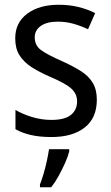

<svg xmlns="http://www.w3.org/2000/svg" viewBox="-20 -566 468 807"><path d="M387 -147Q387 -70 336 -30Q285 10 196 10Q147 10 110 1.5Q73 -7 45 -23V-104Q73 -87 113.5 -74.5Q154 -62 196 -62Q252 -62 278 -83Q304 -104 304 -140Q304 -171 280.5 -193Q257 -215 191 -243Q145 -263 112.5 -284Q80 -305 62 -333.5Q44 -362 44 -405Q44 -471 94.5 -508.5Q145 -546 227 -546Q270 -546 308 -537Q346 -528 380 -511L350 -443Q321 -457 289 -466Q257 -475 223 -475Q177 -475 151.5 -457Q126 -439 126 -409Q126 -375 152.5 -355.5Q179 -336 245 -307Q289 -287 321 -266.5Q353 -246 370 -217.5Q387 -189 387 -147ZM271 70Q266 91 254 118Q242 145 227 172.5Q212 200 195 221H148V209Q155 192 163 165Q171 138 177 110Q183 82 186 61H271Z"/></svg>

Font: Noto Sans Sinhala SemiCondensed
Style: Regular
Weight: 400
Width: 4
Designer: Jelle Bosma - Monotype Design Team
Foundry: Monotype Imaging Inc.
Version: Version 2.006; ttfautohint (v1.8.4.7-5d5b)